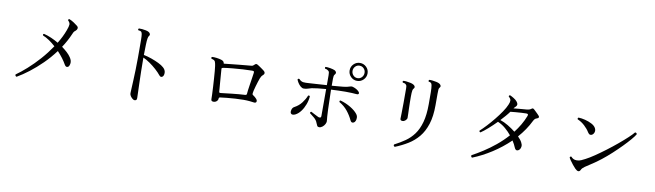

<svg xmlns="http://www.w3.org/2000/svg" viewBox="-42 -1418 7084 2078"><g transform="rotate(10 3500.0 -378.5)"><path d="M152 0Q144 -2 139.5 -8.5Q135 -15 137 -23Q190 -60 254 -117Q318 -174 381.5 -245.5Q445 -317 498 -396Q464 -427 428 -451.5Q392 -476 357 -490Q350 -504 364 -509Q405 -499 446.5 -481Q488 -463 526 -440Q549 -477 567.5 -514.5Q586 -552 600 -590Q617 -635 617.5 -656Q618 -677 596 -697Q593 -712 607 -714Q636 -702 659.5 -686Q683 -670 698 -658Q715 -645 712 -629.5Q709 -614 697 -604Q687 -597 680.5 -589.5Q674 -582 665 -560Q630 -478 581 -405Q613 -382 640 -357Q667 -332 683 -307Q706 -273 701 -242Q696 -211 682 -203Q660 -191 644 -219Q608 -284 544 -352Q486 -274 418 -207Q350 -140 281.5 -87.5Q213 -35 152 0Z M1452 28Q1443 28 1430 17.5Q1417 7 1407 -8Q1397 -23 1397 -38Q1397 -49 1399 -86Q1401 -123 1403.5 -178.5Q1406 -234 1408 -299.5Q1410 -365 1410 -432Q1410 -455 1410 -476Q1410 -497 1410 -515Q1410 -588 1409.5 -629Q1409 -670 1406 -688.5Q1403 -707 1396 -714Q1387 -723 1362 -725Q1358 -730 1359.5 -736Q1361 -742 1366 -745Q1381 -746 1401.5 -744Q1422 -742 1442 -738Q1462 -734 1474 -727Q1487 -720 1492 -708Q1497 -696 1488 -685Q1480 -677 1476 -654.5Q1472 -632 1470.5 -588.5Q1469 -545 1468 -472Q1512 -463 1555.5 -447.5Q1599 -432 1636 -414Q1673 -396 1695 -376Q1722 -352 1723 -322Q1724 -292 1710 -278Q1702 -271 1692.5 -270.5Q1683 -270 1673 -282Q1649 -312 1614.5 -343Q1580 -374 1542 -400.5Q1504 -427 1468 -443V-432Q1468 -365 1469.5 -293Q1471 -221 1473 -157.5Q1475 -94 1476.5 -51Q1478 -8 1478 0Q1478 16 1471.5 22Q1465 28 1452 28Z M2296 -104Q2287 -104 2279 -108.5Q2271 -113 2271 -126Q2271 -147 2269.5 -184Q2268 -221 2265.5 -265Q2263 -309 2260 -353Q2257 -397 2254 -433Q2251 -469 2248 -488Q2244 -517 2237 -534.5Q2230 -552 2197 -558Q2187 -570 2198 -579Q2219 -581 2249.5 -577Q2280 -573 2302 -566Q2316 -562 2325 -553.5Q2334 -545 2334 -534Q2334 -528 2344 -530Q2374 -533 2414 -537.5Q2454 -542 2496 -546Q2538 -550 2574.5 -553.5Q2611 -557 2634 -559Q2645 -560 2651.5 -564Q2658 -568 2668 -578Q2676 -586 2683 -586.5Q2690 -587 2702 -580Q2711 -575 2725 -565Q2739 -555 2753.5 -545Q2768 -535 2776 -528Q2788 -518 2789 -506.5Q2790 -495 2779 -484Q2766 -473 2760.5 -465Q2755 -457 2748 -440Q2742 -425 2734 -399.5Q2726 -374 2718 -346.5Q2710 -319 2705 -297.5Q2700 -276 2700 -269Q2700 -267 2700 -264Q2700 -258 2700.5 -255.5Q2701 -253 2707 -249Q2718 -242 2729.5 -232.5Q2741 -223 2747 -215Q2761 -199 2756.5 -184.5Q2752 -170 2732 -172Q2712 -175 2683 -178Q2654 -181 2615 -181Q2574 -181 2525.5 -178Q2477 -175 2432.5 -170.5Q2388 -166 2359 -162Q2347 -160 2347 -150Q2347 -131 2332.5 -117.5Q2318 -104 2296 -104ZM2354 -210Q2372 -212 2406 -216Q2440 -220 2479.5 -224.5Q2519 -229 2555.5 -232Q2592 -235 2616 -236Q2640 -236 2640 -251Q2640 -262 2644 -291Q2648 -320 2653.5 -356Q2659 -392 2664.5 -427Q2670 -462 2673 -485Q2675 -499 2671 -503.5Q2667 -508 2652 -508Q2610 -508 2552 -504.5Q2494 -501 2436 -495.5Q2378 -490 2335 -483Q2320 -480 2321 -470Q2322 -457 2324 -430.5Q2326 -404 2328.5 -371.5Q2331 -339 2333.5 -307Q2336 -275 2338 -252Q2340 -229 2340 -222Q2341 -214 2344.5 -212Q2348 -210 2354 -210Z M3471 -31Q3456 -31 3449.5 -41.5Q3443 -52 3436 -71Q3426 -101 3397 -125Q3368 -149 3348 -164Q3347 -170 3350.5 -175Q3354 -180 3360 -181Q3376 -173 3401 -159.5Q3426 -146 3444 -138Q3456 -133 3465.5 -136.5Q3475 -140 3475 -153V-451Q3426 -447 3384.5 -442.5Q3343 -438 3320 -433Q3296 -427 3277.5 -420.5Q3259 -414 3234 -414Q3217 -414 3199.5 -429Q3182 -444 3169.5 -464Q3157 -484 3152 -499Q3157 -513 3171 -508Q3193 -484 3217.5 -481Q3242 -478 3288 -482Q3317 -484 3368.5 -487Q3420 -490 3475 -494V-602Q3475 -620 3473 -632.5Q3471 -645 3461 -652Q3457 -656 3447 -660.5Q3437 -665 3426 -666Q3422 -671 3422.5 -677Q3423 -683 3427 -686Q3449 -687 3479.5 -681.5Q3510 -676 3529 -668Q3543 -661 3547.5 -649Q3552 -637 3543 -626Q3533 -616 3530.5 -604.5Q3528 -593 3528 -575V-497Q3567 -500 3600.5 -503Q3634 -506 3655 -508Q3675 -510 3693 -514Q3711 -518 3725 -523Q3735 -526 3741 -526.5Q3747 -527 3754 -525Q3777 -518 3793 -509Q3809 -500 3818 -491Q3835 -476 3832 -464Q3829 -452 3806 -454Q3785 -456 3755 -457.5Q3725 -459 3687 -459Q3651 -459 3610 -457.5Q3569 -456 3528 -454Q3530 -327 3534 -236.5Q3538 -146 3542 -117Q3545 -98 3534.5 -78Q3524 -58 3506.5 -44.5Q3489 -31 3471 -31ZM3788 -596Q3748 -596 3719 -625Q3690 -654 3690 -695Q3690 -736 3719 -764.5Q3748 -793 3788 -793Q3829 -793 3858 -764.5Q3887 -736 3887 -695Q3887 -654 3858 -625Q3829 -596 3788 -596ZM3831 -146Q3807 -135 3794 -162Q3770 -214 3733.5 -259.5Q3697 -305 3642 -337Q3635 -352 3650 -356Q3713 -338 3764 -307Q3815 -276 3840 -244Q3855 -226 3856 -205Q3857 -184 3850 -167.5Q3843 -151 3831 -146ZM3195 -123Q3167 -110 3152 -119Q3137 -128 3141 -155Q3144 -175 3152.5 -185.5Q3161 -196 3172 -201Q3217 -225 3248 -265.5Q3279 -306 3295 -347Q3308 -354 3315 -342Q3312 -298 3295.5 -253.5Q3279 -209 3253 -174Q3227 -139 3195 -123ZM3788 -626Q3816 -626 3835 -646.5Q3854 -667 3854 -695Q3854 -723 3835 -743Q3816 -763 3788 -763Q3760 -763 3741 -743Q3722 -723 3722 -695Q3722 -667 3741 -646.5Q3760 -626 3788 -626Z M4315 36Q4296 29 4303 12Q4365 -20 4418.5 -57Q4472 -94 4512 -148.5Q4552 -203 4574.5 -284Q4597 -365 4597 -484Q4597 -565 4596.5 -614Q4596 -663 4591 -690Q4588 -707 4579.5 -714Q4571 -721 4554 -723Q4550 -728 4551.5 -734Q4553 -740 4557 -743Q4572 -744 4593.5 -741.5Q4615 -739 4636 -734.5Q4657 -730 4669 -723Q4682 -716 4687.5 -704Q4693 -692 4683 -681Q4674 -671 4672.5 -657.5Q4671 -644 4671 -608V-484Q4671 -362 4643.5 -276Q4616 -190 4567.5 -131.5Q4519 -73 4454.5 -33.5Q4390 6 4315 36ZM4349 -254Q4323 -254 4323 -274Q4323 -287 4324.5 -335Q4326 -383 4326 -447V-609Q4326 -620 4324.5 -631.5Q4323 -643 4315 -650Q4306 -661 4280 -664Q4271 -677 4283 -684Q4298 -685 4319.5 -682.5Q4341 -680 4361.5 -675.5Q4382 -671 4394 -664Q4408 -657 4413 -645Q4418 -633 4408 -622Q4399 -612 4396.5 -600Q4394 -588 4393 -570Q4392 -555 4392 -527.5Q4392 -500 4392.5 -466.5Q4393 -433 4394 -400.5Q4395 -368 4396 -343Q4396 -326 4396.5 -314Q4397 -302 4397 -298Q4397 -283 4381.5 -268.5Q4366 -254 4349 -254Z M5159 6Q5151 3 5148 -4.5Q5145 -12 5148 -19Q5204 -49 5268.5 -90.5Q5333 -132 5398.5 -185.5Q5464 -239 5521 -303Q5492 -339 5453.5 -372Q5415 -405 5368 -425Q5324 -380 5279 -340.5Q5234 -301 5201 -279Q5186 -282 5188 -296Q5219 -324 5257.5 -365.5Q5296 -407 5334 -454Q5372 -501 5402.5 -546Q5433 -591 5448 -627Q5461 -656 5460 -675Q5459 -694 5435 -715Q5434 -721 5438 -725.5Q5442 -730 5448 -730Q5465 -723 5489.5 -708Q5514 -693 5527 -677Q5541 -660 5541.5 -647Q5542 -634 5531 -622Q5523 -615 5518 -609.5Q5513 -604 5508 -597Q5535 -600 5564 -602.5Q5593 -605 5617.5 -607Q5642 -609 5655 -610Q5669 -612 5679 -615Q5689 -618 5698 -625Q5709 -633 5714.5 -633Q5720 -633 5730 -625Q5737 -619 5748 -608Q5759 -597 5770.5 -586Q5782 -575 5787 -569Q5798 -559 5795 -548.5Q5792 -538 5773 -533Q5753 -528 5739 -499Q5714 -448 5681 -399.5Q5648 -351 5609 -307Q5624 -292 5635.5 -277.5Q5647 -263 5654 -249Q5667 -226 5665 -206Q5663 -186 5653 -173Q5643 -160 5630 -157Q5608 -150 5594 -185Q5589 -199 5579.5 -216.5Q5570 -234 5558 -253Q5470 -168 5366.5 -101.5Q5263 -35 5159 6ZM5561 -350Q5595 -394 5623 -441.5Q5651 -489 5671 -541Q5677 -556 5672.5 -561.5Q5668 -567 5653 -567Q5632 -567 5601 -565Q5570 -563 5538 -560.5Q5506 -558 5481 -555Q5464 -531 5440 -503.5Q5416 -476 5390 -448Q5433 -434 5477.5 -407.5Q5522 -381 5561 -350Z M6281 -70Q6266 -85 6248.5 -107Q6231 -129 6217 -149Q6204 -167 6199 -180Q6201 -187 6206 -190Q6211 -193 6216 -191Q6227 -178 6242 -170Q6257 -162 6279 -162Q6306 -162 6328 -172.5Q6350 -183 6370 -193Q6411 -214 6465.5 -251Q6520 -288 6579 -332.5Q6638 -377 6692 -422Q6746 -467 6788 -506Q6830 -545 6849 -569Q6858 -570 6864 -565Q6870 -560 6870 -552Q6856 -528 6823.5 -490Q6791 -452 6746 -406Q6701 -360 6649.5 -312.5Q6598 -265 6544.5 -223Q6491 -181 6442 -150Q6404 -126 6377 -107Q6350 -88 6342 -71Q6323 -28 6281 -70ZM6396 -465Q6386 -458 6373 -460.5Q6360 -463 6348 -482Q6328 -516 6292 -549.5Q6256 -583 6213 -601Q6207 -614 6219 -621Q6253 -620 6292.5 -610Q6332 -600 6365.5 -582.5Q6399 -565 6412 -541Q6424 -519 6418.5 -497.5Q6413 -476 6396 -465Z"/></g></svg>

Font: Zen Old Mincho
Style: Regular
Weight: 400
Designer: Yoshimichi Ohira
Foundry: Positype
Version: Version 1.001